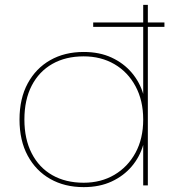

<svg xmlns="http://www.w3.org/2000/svg" viewBox="-20 -760 704 787"><path d="M362 -650V-668H654V-650ZM60 -270Q60 -356 93.5 -418Q127 -480 186 -513.5Q245 -547 323 -547Q388 -547 437.5 -524Q487 -501 520 -462Q553 -423 567 -375V-740H586V0H567V-166Q553 -117 520 -78Q487 -39 437.5 -16Q388 7 323 7Q245 7 186 -26.5Q127 -60 93.5 -122Q60 -184 60 -270ZM567 -270Q567 -348 535.5 -406.5Q504 -465 449 -497Q394 -529 323 -529Q249 -529 194.5 -498Q140 -467 110 -409Q80 -351 80 -270Q80 -190 110 -131.5Q140 -73 194.5 -42Q249 -11 323 -11Q394 -11 449 -43.5Q504 -76 535.5 -134Q567 -192 567 -270Z"/></svg>

Font: Poppins Variable
Style: Regular
Weight: 100
Designer: Jonny Pinhorn
Foundry: Indian Type Foundry
Version: Version 6.000